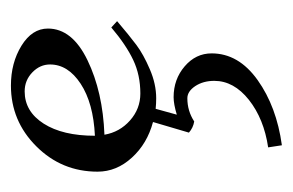

<svg xmlns="http://www.w3.org/2000/svg" viewBox="-113 -186 541 355"><g transform="rotate(-90 157.5 -8.5)"><path d="M17.6 -98.6Q17.6 -165 64.5 -211.9Q111.3 -258.8 176.8 -258.8Q218.8 -258.8 250.5 -239.3Q282.2 -219.7 282.2 -190.4Q282.2 -145.5 223.6 -117.2Q165 -88.9 85.9 -85.9Q90.8 -57.6 112.3 -38.6Q133.8 -19.5 162.1 -19.5Q196.3 -19.5 224.1 -32.7Q252 -45.9 284.2 -73.2L295.9 -62.5Q269.5 -40 252 -26.9Q234.4 -13.7 207 -2Q179.7 9.8 153.3 9.8Q143.6 9.8 133.8 8.8L123 47.9Q142.6 42 155.3 42Q188.5 42 212.4 62.5Q236.3 83 236.3 112.3Q236.3 162.1 187 197.3Q137.7 232.4 66.4 242.2L62.5 216.8Q115.2 209 150.4 181.2Q185.5 153.3 185.5 117.2Q185.5 96.7 175.8 82Q166 67.4 153.3 67.4Q129.9 67.4 110.4 80.1Q98.6 78.1 89.8 70.3L109.4 3.9Q69.3 -6.8 43.5 -35.2Q17.6 -63.5 17.6 -98.6ZM84 -103.5Q144.5 -106.4 180.2 -129.9Q215.8 -153.3 215.8 -186.5Q215.8 -205.1 201.2 -219.2Q186.5 -233.4 166 -233.4Q128.9 -233.4 106.4 -198.2Q84 -163.1 84 -103.5Z"/></g></svg>

Font: Kleymisska
Style: Regular
Weight: 500
Italic angle: -8°
Designer: gluk
Foundry: gluk
Version: Version 0.298